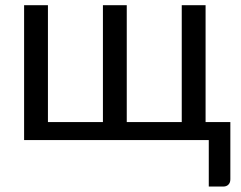

<svg xmlns="http://www.w3.org/2000/svg" viewBox="-20 -526 904 721"><path d="M845 -67.5V147Q845 160 837.8 167.2Q830.5 174.5 819 174.5H764V0H70.5V-506.5H160V-67.5H366.5V-506.5H456V-67.5H662.5V-506.5H752V-67.5Z"/></svg>

Font: Lato
Style: Regular
Weight: 400
Designer: Lukasz Dziedzic with Adam Twardoch and Botio Nikoltchev
Foundry: tyPoland Lukasz Dziedzic
Version: Version 2.015; 2015-08-06; http://www.latofonts.com/